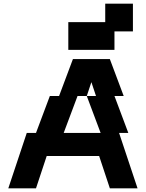

<svg xmlns="http://www.w3.org/2000/svg" viewBox="-20 -1020 790 1040"><path d="M500 -500H450L525 -300H325L400 -500H450L475 -575ZM25 0H175L233 -175H517L575 0H725L625 -300H675L600 -500H650L575 -700H375L300 -500H250L175 -300H125ZM350 -750H600V-850H700V-1000H550V-900H350Z"/></svg>

Font: LS-VG5000 Bold Shifted
Style: Regular
Weight: 400
Designer: Justin Bihan, 2021
Foundry: Justin Bihan, 2021
Version: Version 1.000;Glyphs 3.1.2 (3151)